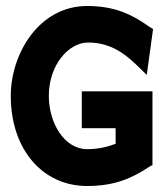

<svg xmlns="http://www.w3.org/2000/svg" viewBox="-20 -610 554 641"><path d="M16 -290C16 -110 123 11 271 11C364 11 422 -16 478 -53L489 -59V-305H253V-182H366V-130C340 -120 309 -112 271 -112C195 -112 143 -199 143 -290C143 -393 209 -468 274 -468C345 -468 392 -435 435 -394L470 -360L491 -513L478 -521C422 -561 364 -590 271 -590C109 -590 16 -429 16 -290Z"/></svg>

Font: Charger Sport
Style: UltNrw
Weight: 1000
Designer: Jasper
Foundry: Cannot Into Space Fonts
Version: Version 1.1